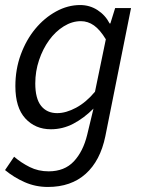

<svg xmlns="http://www.w3.org/2000/svg" viewBox="-22 -518 573 762"><path d="M168 224Q119 224 76 205Q33 186 -2 157L34 104Q62 128 96 145Q130 162 171 162Q234 162 271 122.5Q308 83 324 17L349 -87Q311 -49 269 -27Q227 -5 180 -5Q118 -5 78.5 -48Q39 -91 39 -176Q39 -243 60.5 -301.5Q82 -360 118 -403.5Q154 -447 200.5 -472.5Q247 -498 296 -498Q334 -498 365 -478Q396 -458 413 -425H416L435 -486H498L396 23Q376 120 318 172Q260 224 168 224ZM205 -69Q240 -69 280 -90.5Q320 -112 355 -154L398 -362Q375 -400 351 -417Q327 -434 299 -434Q264 -434 231 -413.5Q198 -393 173 -358.5Q148 -324 133 -279.5Q118 -235 118 -187Q118 -127 141 -98Q164 -69 205 -69Z"/></svg>

Font: TypoPRO Source Sans Pro
Style: Italic
Weight: 400
Italic angle: -11°
Designer: Paul D. Hunt
Foundry: Adobe Systems Incorporated
Version: Version 1.075;PS 2.000;hotconv 1.0.86;makeotf.lib2.5.63406